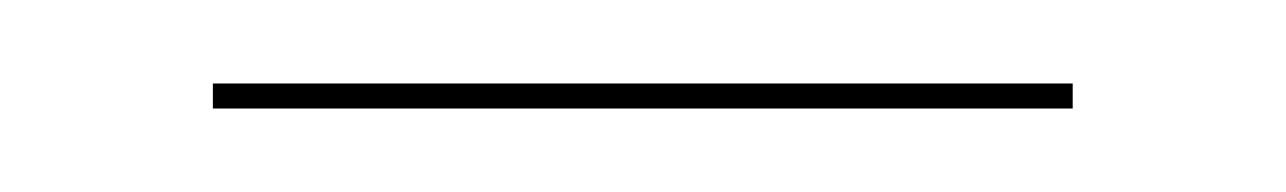

<svg xmlns="http://www.w3.org/2000/svg" viewBox="-20 -335 308 46"><path d="M31 -315V-309H237V-315Z"/></svg>

Font: Moniqa SemBd Display
Style: Regular
Weight: 600
Designer: Rajesh Rajput
Foundry: Rajesh Rajput
Version: Version 1.000